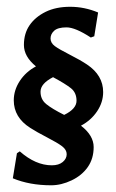

<svg xmlns="http://www.w3.org/2000/svg" viewBox="-20 -477 341 566"><path d="M38.3 -30.8Q85 10.3 132.7 10.3Q153.3 10.3 165 0.5Q176.6 -9.3 176.6 -22.4Q176.6 -35.5 163.1 -45.8Q149.5 -56.1 118.7 -72Q87.9 -87.9 69.2 -100Q20.6 -130.8 20.6 -181.3Q20.6 -211.2 38.3 -238.3Q56.1 -265.4 86 -281.3Q50.5 -310.3 50.5 -344.4Q50.5 -378.5 67.3 -402.8Q84.1 -427.1 114.5 -442.1Q144.9 -457 186.9 -457Q229 -457 269.2 -440.2L257.9 -370.1L247.7 -366.4Q201.9 -396.3 176.2 -396.3Q150.5 -396.3 139.7 -386.4Q129 -376.6 129 -363.6Q129 -350.5 141.6 -341.1Q154.2 -331.8 185.5 -315.9Q216.8 -300 236.4 -286.9Q284.1 -255.1 284.1 -205.6Q284.1 -175.7 266.4 -149.1Q248.6 -122.4 218.7 -106.5Q256.1 -77.6 256.1 -43.5Q256.1 -9.3 238.8 15.4Q221.5 40.2 191.1 54.7Q160.7 69.2 130.8 69.2Q67.3 69.2 17.8 48.6L29.9 -25.2ZM169.2 -138.3Q205.6 -156.1 205.6 -179.9Q205.6 -203.7 189.3 -216.8Q172.9 -229.9 136.4 -249.5Q100 -230.8 99.5 -207.5Q99.1 -184.1 116.4 -170.1Q133.6 -156.1 169.2 -138.3Z"/></svg>

Font: Gurajada
Style: Regular
Weight: 400
Designer: Purushoth Kumar Guthula
Foundry: SiliconAndhra, USA.
Version: Version 1.0.3; ttfautohint (v1.2.42-39fb)